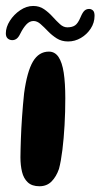

<svg xmlns="http://www.w3.org/2000/svg" viewBox="-27 -609 341 651"><path d="M106.8 22.5Q81.4 22.5 67.3 9.3Q53.1 -3.9 47.7 -26.2Q42.3 -48.4 42.3 -75.8Q42.3 -88.9 42.8 -104.5Q43.2 -120.1 43.8 -137.8Q44.4 -155.6 45.4 -174.4Q46.4 -193.2 47.8 -213.1Q49.1 -232.9 50.9 -253Q52.7 -273.2 54.7 -292.6Q64.7 -366.1 84.6 -400.1Q104.6 -434 138.8 -434Q159.2 -434 171.5 -415.7Q183.7 -397.4 189.1 -362.3Q194.4 -327.2 194.4 -276.2Q194.4 -253.4 193.8 -230.2Q193.2 -207 191.9 -184.6Q190.7 -162.2 188.8 -141.1Q186.9 -120 184.6 -100.9Q182.2 -81.8 179.3 -65.4Q176.4 -48.9 172.9 -36.1Q163.9 -10.1 147.9 6.2Q131.8 22.5 106.8 22.5ZM14.8 -472.9Q5.5 -472.9 -0.9 -478.6Q-7.2 -484.3 -7.2 -495.9Q-7.2 -516.9 6.4 -538.4Q20 -559.8 41.4 -574.3Q62.8 -588.8 85.6 -588.8Q106.7 -588.8 122.5 -577.8Q138.3 -566.8 151.2 -552.5Q164 -538.3 176 -527.3Q187.9 -516.3 201.2 -516.3Q217.8 -516.3 227.6 -523.1Q237.4 -529.8 246.1 -550.6Q253.1 -567.3 259.6 -573Q266 -578.7 275.3 -578.7Q282.1 -578.7 287.9 -573.8Q293.6 -568.8 293.6 -555.5Q293.6 -532 280.6 -512.1Q267.6 -492.2 247.2 -480.3Q226.8 -468.4 203.8 -468.4Q181.8 -468.4 165.3 -478.9Q148.8 -489.4 135.7 -503.1Q122.6 -516.8 110.8 -527.2Q99.1 -537.8 86.6 -537.8Q73.2 -537.8 62.3 -526Q51.4 -514.2 41.7 -494.7Q35.7 -482.2 29.1 -477.6Q22.6 -472.9 14.8 -472.9Z"/></svg>

Font: Gluten Thin
Style: Regular
Weight: 100
Designer: Tyler Finck
Foundry: Etcetera Type Company
Version: Version 1.300